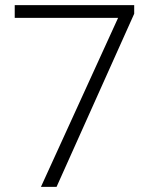

<svg xmlns="http://www.w3.org/2000/svg" viewBox="-20 -731 594 751"><path d="M504.9 -710.9H37.6V-661.1H441.9L140.1 0H201.2L504.9 -677.2Z"/></svg>

Font: Shabnam Thin
Style: Regular
Weight: 100
Foundry: DejaVu fonts team - Redesigned by Saber Rastikerdar - Based on Vazir font
Version: Version 5.0.1